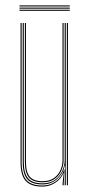

<svg xmlns="http://www.w3.org/2000/svg" viewBox="-20 -685 331 710"><path d="M137 5Q93.8 5 74.9 -16.1Q56 -37.2 56 -86V-600H60V-86Q60 -39.2 77.9 -19.1Q95.8 1 137 1Q165 1 186.6 -14.6Q208.2 -30.2 217.2 -57.5H219.2L215.5 -6V0H211.2V-4.8L215.5 -44.5H214.5Q205.2 -22.5 183.9 -8.8Q162.5 5 137 5ZM227.2 0V-600H231.2V0ZM137 -11Q102.2 -11 87.1 -28.5Q72 -46 72 -86V-600H76V-86Q76 -48 90.2 -31.5Q104.5 -15 137 -15Q163.8 -15 180.1 -27.1Q196.5 -39.2 203.9 -57Q211.2 -74.8 211.2 -91.2V-600H215.2V-91.2Q215.2 -74.5 207.6 -55.8Q200 -37 182.9 -24Q165.8 -11 137 -11ZM137 -3Q97.8 -3 80.9 -22.2Q64 -41.5 64 -86V-600H68V-86Q68 -43.8 84 -25.4Q100 -7 137 -7Q166.5 -7 184.5 -21Q202.5 -35 210.9 -54.8Q219.2 -74.5 219.2 -91.2V-600H223.2V0H219.2V-10L221.2 -72.2H219.2Q215 -46.2 193 -24.6Q171 -3 137 -3ZM238 -661H52V-665H238ZM238 -653H52V-657H238ZM238 -645H52V-649H238Z"/></svg>

Font: Big Shoulders Inline Display Thin
Style: Regular
Weight: 100
Designer: Patric King
Foundry: XO Type Co
Version: Version 1.000